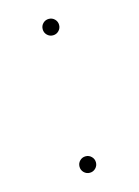

<svg xmlns="http://www.w3.org/2000/svg" viewBox="-82 -523 417 577"><g transform="rotate(-15 126.5 -234.5)"><path d="M126.4 4.3Q115.8 4.3 108.3 -3.2Q100.9 -10.7 100.9 -21.3Q100.9 -32 108.3 -39.4Q115.8 -46.9 126.4 -46.9Q137.1 -46.9 144.5 -39.4Q152 -32 152 -21.3Q152 -10.7 144.5 -3.2Q137.1 4.3 126.4 4.3ZM126.4 -423.3Q115.8 -423.3 108.3 -430.8Q100.9 -438.2 100.9 -448.9Q100.9 -459.5 108.3 -467Q115.8 -474.4 126.4 -474.4Q137.1 -474.4 144.5 -467Q152 -459.5 152 -448.9Q152 -438.2 144.5 -430.8Q137.1 -423.3 126.4 -423.3Z"/></g></svg>

Font: Inter UI Thin
Style: Regular
Weight: 100
Designer: Rasmus Andersson
Foundry: rsms
Version: 3.2;8d6f07862